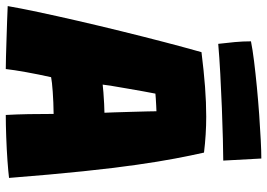

<svg xmlns="http://www.w3.org/2000/svg" viewBox="-149 -748 902 648"><g transform="rotate(90 302.0 -424.0)"><path d="M211 7.5Q197 7.5 169.8 6.8Q142.5 6 110.5 5Q78.5 4 48.5 3Q18.5 2 -1.5 1Q5.5 -40 18.5 -101.2Q31.5 -162.5 48.2 -235.2Q65 -308 83.5 -383.2Q102 -458.5 120.2 -528.2Q138.5 -598 154 -653Q218 -661 270.8 -665Q323.5 -669 371.5 -669Q431.5 -669 493 -661.5Q503 -617.5 513.2 -563.2Q523.5 -509 534.2 -434Q545 -359 556 -254Q567 -149 578.5 -3.5Q558.5 -1 520.2 1.8Q482 4.5 440 6Q398 7.5 366 7.5Q364 -28 363.2 -69Q362.5 -110 362.5 -154Q323 -153.5 288 -151Q253 -148.5 238.5 -145.5Q229 -103 221.5 -61.2Q214 -19.5 211 7.5ZM263.5 -319.5Q270.5 -320.5 289.5 -322Q308.5 -323.5 328.8 -324.5Q349 -325.5 358.5 -325.5Q358 -333 357.2 -359Q356.5 -385 355.5 -416Q354.5 -447 354 -471.5Q353.5 -496 353.5 -501Q347.5 -501 334.8 -500.2Q322 -499.5 310.2 -498.8Q298.5 -498 294 -497.5Q291 -482 286.2 -456.2Q281.5 -430.5 276.8 -402.5Q272 -374.5 268.2 -352Q264.5 -329.5 263.5 -319.5ZM520 -726.5Q494 -726.5 446.8 -725.2Q399.5 -724 342.2 -721.8Q285 -719.5 228 -716.5Q171 -713.5 126 -709.5Q122.5 -738.5 120 -765.5Q117.5 -792.5 117.5 -820Q144.5 -825.5 185 -830.5Q225.5 -835.5 272.2 -840Q319 -844.5 365.2 -847.8Q411.5 -851 450.2 -853Q489 -855 513 -855Z"/></g></svg>

Font: Grandstander Black
Style: Regular
Weight: 900
Designer: Tyler Finck
Foundry: Etcetera Type Co
Version: Version 1.200; ttfautohint (v1.8.3)